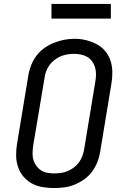

<svg xmlns="http://www.w3.org/2000/svg" viewBox="-20 -942 640 970"><path d="M253 8Q223 8 194 3Q165 -2 140.5 -15.5Q116 -29 98 -50.5Q80 -72 71 -99Q62 -126 61.5 -155.5Q61 -185 66 -215L123 -560Q127 -586 137 -611.5Q147 -637 163.5 -659.5Q180 -682 203 -698.5Q226 -715 252 -725.5Q278 -736 304 -741Q330 -746 357 -746Q387 -746 415 -739Q443 -732 468 -719Q493 -706 511 -684.5Q529 -663 538 -636Q547 -609 547.5 -579.5Q548 -550 543 -520L486 -175Q482 -149 472 -123.5Q462 -98 445.5 -75.5Q429 -53 406 -36.5Q383 -20 357.5 -9.5Q332 1 305.5 4.5Q279 8 253 8ZM254 -66Q272 -66 289 -68.5Q306 -71 322.5 -78Q339 -85 353.5 -96Q368 -107 379 -122Q390 -137 396 -153.5Q402 -170 405 -187L462 -532Q465 -550 465 -568Q465 -586 460 -602.5Q455 -619 445 -632.5Q435 -646 420.5 -654.5Q406 -663 388.5 -666.5Q371 -670 353 -670Q336 -670 319 -667Q302 -664 285.5 -657Q269 -650 254.5 -638.5Q240 -627 229.5 -612.5Q219 -598 213 -581.5Q207 -565 205 -548L147 -203Q145 -185 144.5 -167Q144 -149 149 -133Q154 -117 164 -103.5Q174 -90 188 -81Q202 -72 219 -69Q236 -66 254 -66ZM240 -848V-922H540V-848Z"/></svg>

Font: Iosevka Curly Slab ExObl
Style: Regular
Weight: 400
Width: 7
Italic angle: -9°
Monospace: yes
Designer: Belleve Invis
Foundry: Belleve Invis
Version: Version 11.1.0; ttfautohint (v1.8.3)